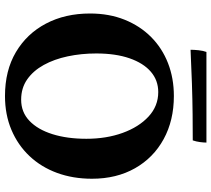

<svg xmlns="http://www.w3.org/2000/svg" viewBox="-60 -800 868 789"><g transform="rotate(90 374.5 -405.0)"><path d="M374 9Q269.6 9 193.8 -35.8Q118 -80.6 76.5 -159.3Q35 -238 35 -340.6Q35 -419 60.5 -482.5Q86 -546 131.6 -591.4Q177.2 -636.8 239 -660.9Q300.8 -685 374 -685Q474.4 -685 551.2 -643Q628 -601 671 -525.1Q714 -449.2 714 -348.4Q714 -270.2 690 -204.9Q666 -139.6 620.9 -91.8Q575.8 -44 513.2 -17.5Q450.6 9 374 9ZM389.2 -57.4Q440.4 -57.4 476.1 -91.5Q511.8 -125.6 530.8 -186Q549.8 -246.4 549.8 -325.4Q549.8 -407.6 525.7 -474.3Q501.6 -541 458.5 -580.9Q415.4 -620.8 357.8 -620.8Q309.6 -620.8 274.2 -590.3Q238.8 -559.8 219 -502.7Q199.2 -445.6 199.2 -365.8Q199.2 -304.6 211 -248.9Q222.8 -193.2 246.5 -150.2Q270.2 -107.2 305.7 -82.3Q341.2 -57.4 389.2 -57.4ZM565.4 -818.8Q565.4 -808.4 563.4 -792.8Q561.4 -777.2 556.4 -762.6Q508.6 -762.6 449.1 -762Q389.6 -761.4 322.6 -759.2Q255.6 -757 184 -753.6Q184 -768 186 -786.8Q188 -805.6 193 -818.8Z"/></g></svg>

Font: Vollkorn
Style: Regular
Weight: 400
Designer: Friedrich Althausen
Foundry: Friedrich Althausen
Version: Version 4.104